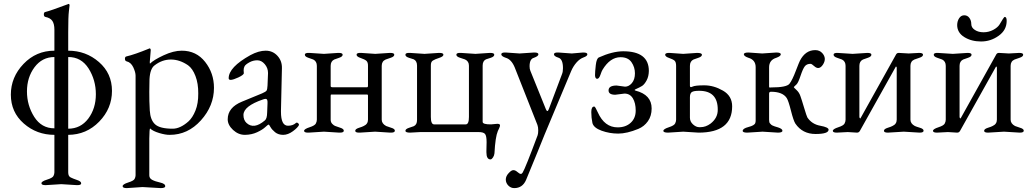

<svg xmlns="http://www.w3.org/2000/svg" viewBox="-20 -672 5252 977"><path d="M256.8 -381.8Q194.8 -381.8 155.8 -330.1Q117.2 -278.3 117.2 -207Q117.2 -135.7 154.3 -77.1Q191.4 -19 256.8 -19ZM327.1 -17.1Q390.1 -17.1 429.2 -68.4Q467.8 -120.1 467.8 -192.4Q467.8 -264.6 430.7 -323.7Q393.1 -382.3 327.1 -381.8ZM210.9 270Q190.9 270 190.9 260.7Q190.4 251 218.8 242.2Q247.1 233.4 252 223.6Q256.8 213.9 256.8 205.1V14.2Q167 14.2 101.1 -43.5Q35.2 -101.1 35.2 -190.4Q35.2 -279.3 99.6 -346.7Q164.1 -414.1 256.8 -414.1V-521Q256.8 -549.8 246.6 -565.4Q235.8 -581.1 210.9 -585.9Q203.1 -587.9 203.1 -598.6Q203.1 -609.4 210 -610.8Q234.9 -616.7 326.2 -650.9L327.1 -651.9H328.1Q334 -651.9 334 -645Q334 -642.6 330.6 -615.2Q327.1 -587.9 327.1 -508.8V-414.1Q417 -414.1 483.4 -356.4Q549.8 -298.8 549.8 -209.5Q549.8 -120.1 484.9 -53.2Q419.9 13.7 327.1 14.2V205.1Q327.1 225.1 339.8 231Q352.5 237.3 372.6 244.1Q393.1 251 393.1 260.7Q393.1 270.5 373 270H370.1L292 265.1L213.9 270Z M858.9 -17.1Q897 -17.1 939 -54.2Q960 -73.2 974.6 -109.4Q989.3 -145.5 988.8 -196.3Q989.3 -247.1 974.6 -285.2Q960 -323.2 937 -339.8Q894 -369.1 849.6 -369.1Q805.2 -369.1 767.1 -339.8Q743.7 -323.2 740.7 -269L739.7 -205.1Q739.3 -157.2 742.2 -109.4Q745.1 -61.5 769 -39.6Q793 -17.1 858.9 -17.1ZM631.8 256.8Q660.2 248 665 238.3Q669.9 228.5 669.9 220.2V-287.1Q669.9 -304.2 658.2 -329.6Q646 -355 624 -359.9Q616.2 -361.8 615.7 -372.6Q615.7 -383.3 623 -384.8Q665 -394.5 738.8 -424.8L739.7 -425.8H740.7Q746.6 -425.8 747.1 -417L742.2 -356.9Q742.2 -349.1 743.2 -348.1Q762.2 -367.2 812.5 -390.6Q862.8 -414.1 904.8 -414.1Q979 -414.1 1023.9 -356.9Q1068.8 -299.8 1068.8 -225.1Q1068.8 -133.3 1002.4 -59.6Q936 14.2 843.8 14.2Q822.3 14.6 790 4.9Q757.8 -4.9 744.1 -18.1Q740.2 -18.1 739.7 33.2V220.2Q739.7 235.4 754.4 243.2Q769 251 794.9 256.8Q821.3 262.7 820.8 275.9Q820.8 284.7 798.8 285.2L705.1 279.8L625 285.2Q604 285.2 604 275.4Q604 265.6 631.8 256.8Z M1143.6 -273.9Q1143.6 -330.1 1254.4 -391.6Q1296.4 -414.1 1332 -414.1Q1367.7 -414.1 1391.6 -388.2Q1415.5 -362.3 1414.6 -325.2L1409.7 -108.9V-103Q1409.7 -32.2 1445.3 -32.2Q1470.2 -32.2 1485.4 -45.9Q1489.3 -49.8 1495.1 -46.4Q1501 -43 1501.5 -37.1V-36.1Q1495.6 -22.9 1470.7 -4.4Q1445.3 14.2 1420.9 14.2Q1396.5 14.2 1379.9 1Q1363.3 -12.7 1356.4 -25.4Q1349.6 -38.1 1346.7 -38.1Q1343.8 -38.1 1329.6 -24.9Q1315.4 -11.7 1288.1 1Q1260.7 13.7 1227.1 14.2Q1193.4 14.6 1166 -10.7Q1138.7 -36.1 1138.7 -64.9Q1138.7 -125 1211.4 -154.8L1313.5 -196.8Q1332.5 -205.1 1336.4 -210.9Q1340.3 -216.8 1341.3 -236.8L1343.8 -298.8V-300.8Q1343.8 -326.2 1327.1 -345.7Q1310.5 -365.2 1289.1 -365.2Q1267.6 -365.2 1248.5 -354.5Q1229.5 -343.8 1224.6 -335Q1219.7 -326.2 1219.7 -314L1220.7 -299.8Q1220.7 -291 1192.4 -277.8Q1143.6 -255.4 1143.6 -273.9ZM1218.8 -86.9Q1218.8 -61 1234.4 -46.4Q1272 -11.7 1327.6 -59.1Q1338.9 -67.9 1339.4 -99.1L1341.3 -147.9Q1342.3 -168.9 1332.5 -168.9Q1325.7 -168.9 1318.4 -166Q1218.8 -131.8 1218.8 -86.9Z M1703.6 -402.8Q1723.6 -402.8 1723.6 -393.6Q1723.6 -383.8 1705.6 -377.9Q1687.5 -372.1 1680.7 -369.1Q1662.6 -360.4 1662.6 -336.9V-233.9Q1662.6 -228 1672.4 -228H1847.7Q1852.5 -228 1852.5 -235.8V-336.9Q1853 -355 1844.2 -362.8Q1835.4 -370.1 1814.9 -377Q1794.4 -383.8 1794.4 -393.6Q1794.4 -403.3 1814.5 -402.8H1817.4L1889.6 -397.9L1963.4 -402.8H1966.3Q1986.3 -402.8 1986.3 -393.6Q1986.3 -383.8 1967.8 -377.9Q1949.2 -372.1 1942.4 -369.1Q1922.4 -360.4 1922.4 -336.9V-63Q1922.4 -43 1944.8 -30.8Q1951.2 -27.8 1970.2 -22Q1989.3 -16.6 1989.3 -6.8Q1989.3 2.9 1969.2 2.9H1966.3L1888.7 -2L1810.5 2.9H1807.6Q1787.6 2.9 1787.6 -6.3Q1787.6 -15.6 1806.2 -21.5Q1824.7 -27.3 1830.6 -30.8Q1852.5 -40.5 1852.5 -63V-186Q1852.5 -190.9 1848.6 -190.9H1665.5Q1662.6 -190.9 1662.6 -184.1V-63Q1662.6 -49.8 1670.9 -41.5Q1679.2 -33.2 1685.1 -31.2Q1690.9 -29.3 1710 -22.5Q1729.5 -16.6 1729.5 -6.8Q1729.5 2.9 1709.5 2.9H1706.5L1628.4 -2L1550.3 2.9H1547.4Q1527.3 2.9 1527.3 -6.3Q1527.8 -15.6 1555.2 -24.4Q1582.5 -33.2 1587.4 -43.9Q1592.3 -53.7 1592.3 -63V-336.9Q1592.3 -359.9 1574.2 -369.1Q1567.4 -372.1 1549.3 -377.9Q1531.2 -383.8 1531.2 -393.6Q1531.2 -403.3 1551.3 -402.8H1554.2L1628.4 -397.9L1700.7 -402.8Z M2475.1 -402.8Q2495.1 -402.8 2495.1 -393.6Q2495.1 -383.8 2477.1 -377.9Q2459 -372.1 2453.1 -370.1Q2436 -362.3 2436 -337.9V-51.8Q2436 -38.6 2479 -39.1L2510.3 -42Q2524.4 -42 2524.4 -34.2Q2524.9 -30.3 2520 -19.5Q2515.1 -9.8 2513.2 -4.9Q2500.5 24.9 2496.1 107.9Q2495.1 119.1 2488.8 128.9Q2482.4 138.7 2476.1 139.2Q2455.1 139.2 2455.1 103V96.2Q2456.1 83 2456.1 51.3Q2456.1 19.5 2448.2 9.8Q2440.4 0 2415 0H2119.1L2066.4 2.9Q2043.5 2.9 2043 -6.3Q2043 -15.6 2061 -21.5Q2079.1 -27.3 2085.4 -29.8Q2102.5 -37.6 2102.1 -62V-337.9Q2102.1 -361.8 2085.4 -370.1Q2079.6 -372.1 2061 -377.9Q2042.5 -383.8 2043 -393.6Q2043 -403.3 2063 -402.8H2066.4L2140.1 -397.9L2213.4 -402.8H2216.3Q2236.3 -402.8 2236.3 -393.6Q2236.3 -384.3 2214.8 -377.4Q2193.4 -370.6 2182.6 -363.8Q2171.9 -357.4 2172.4 -337.9V-77.1Q2172.4 -39.1 2189 -39.1H2350.1Q2366.2 -39.1 2366.2 -77.1V-337.9Q2366.2 -360.4 2346.2 -369.6Q2340.3 -372.1 2321.3 -377.9Q2302.2 -383.8 2302.2 -393.6Q2302.2 -403.3 2322.3 -402.8H2325.2L2399.4 -397.9L2472.2 -402.8Z M2948.7 -404.8Q2968.8 -404.8 2968.8 -395.5Q2968.8 -386.7 2949.7 -379.9Q2930.2 -373 2913.6 -354Q2897 -335 2886.7 -311L2751 13.2Q2750 15.1 2713.9 105Q2677.7 194.8 2656.7 244.1Q2638.7 285.2 2596.7 285.2Q2579.6 285.2 2566.9 272.5Q2554.2 259.8 2553.7 242.2Q2553.7 224.6 2567.9 209.5Q2582 193.8 2591.8 193.8Q2601.6 193.4 2612.8 203.1Q2624 212.9 2629.9 212.9Q2635.7 212.9 2639.6 206.1Q2652.8 185.1 2715.8 16.1Q2718.8 7.3 2718.8 -8.8Q2718.8 -24.9 2714.8 -36.1L2599.1 -329.1Q2582 -370.1 2553.7 -377.9Q2530.8 -385.7 2530.8 -395.5Q2530.8 -405.3 2550.8 -404.8H2553.7L2624 -399.9L2696.8 -404.8H2699.7Q2719.7 -404.8 2719.7 -395.5Q2719.7 -386.2 2696.8 -377.9Q2674.8 -372.1 2674.8 -335Q2674.8 -320.8 2678.7 -312L2757.8 -116.2Q2765.6 -97.2 2772.9 -117.2L2839.8 -294.9Q2844.7 -306.2 2844.7 -325.2Q2844.7 -371.1 2821.8 -378.4Q2798.8 -385.7 2798.8 -395.5Q2798.8 -405.3 2818.8 -404.8H2821.8L2889.6 -399.9L2945.8 -404.8Z M3137.7 -380.9Q3084.5 -380.9 3045.9 -316.9Q3042 -311 3035.2 -291Q3028.3 -271 3018.6 -271Q3008.8 -271 3007.8 -288.6Q3007.8 -306.6 3011.7 -340.8Q3015.6 -375 3027.8 -379.9Q3095.7 -410.6 3150.9 -411.1Q3281.7 -411.1 3281.7 -311Q3281.2 -283.2 3270.5 -263.2Q3259.8 -243.2 3247.6 -234.9Q3234.9 -227.1 3213.9 -217.8Q3205.1 -213.9 3213.9 -210.9Q3295.9 -189.9 3295.9 -120.1Q3295.9 -82 3276.9 -55.2Q3257.8 -28.3 3228 -16.1Q3169.9 7.8 3126 7.8Q3082 7.8 3041.5 -6.8Q3001 -21.5 2994.6 -45.9Q2988.8 -73.2 2988.8 -101.6Q2988.8 -129.9 3003.9 -129.9Q3008.8 -129.9 3022 -100.1Q3056.2 -23.9 3123 -23.9Q3164.1 -23.9 3189.5 -47.4Q3214.8 -70.8 3214.8 -109.4Q3214.8 -147.9 3200.2 -171.9Q3185.5 -195.8 3157.7 -195.8L3110.8 -189.9Q3076.7 -189.9 3076.7 -211.9Q3076.7 -236.8 3117.7 -236.8L3160.6 -231Q3179.7 -231 3195.3 -249Q3210.9 -267.6 3210.9 -298.8Q3210.9 -330.1 3193.4 -355.5Q3175.8 -380.9 3137.7 -380.9Z M3490.7 -336.9V-235.8Q3490.7 -224.6 3503.4 -231Q3516.1 -237.8 3564 -237.8Q3611.8 -237.8 3658.7 -210.9Q3705.6 -184.1 3705.6 -130.9Q3705.6 2.9 3534.7 2.9L3456.5 -2L3379.4 2.9Q3355.5 2.9 3355.5 -6.3Q3356 -15.6 3383.3 -24.4Q3410.6 -33.2 3415.5 -43.9Q3420.4 -53.7 3420.4 -63V-336.9Q3420.4 -356 3412.6 -363.3Q3404.8 -370.1 3384.8 -377Q3364.7 -383.8 3364.7 -393.6Q3364.7 -403.3 3386.7 -402.8L3456.5 -397.9L3527.3 -402.8Q3551.3 -402.8 3551.8 -393.6Q3551.8 -383.8 3533.7 -377.9Q3515.6 -372.1 3508.8 -369.1Q3490.7 -360.4 3490.7 -336.9ZM3537.6 -210Q3510.3 -210 3500.5 -203.6Q3490.7 -197.3 3490.7 -176.8V-73.2Q3490.7 -53.2 3506.3 -39.1Q3522 -24.9 3537.6 -24.9H3544.4Q3571.3 -24.9 3595.7 -43Q3632.8 -71.8 3632.3 -113.8Q3632.8 -210 3537.6 -210Z M3759.3 -5.9Q3758.8 -18.1 3789.1 -25.9Q3819.3 -33.7 3823.2 -45.9Q3825.2 -50.8 3825.2 -59.1V-330.1Q3825.2 -367.2 3788.6 -377.9Q3765.6 -385.7 3765.1 -395.5Q3765.1 -404.8 3788.6 -404.8L3858.4 -399.9L3930.2 -404.8Q3953.1 -404.8 3953.1 -395.5Q3953.1 -386.2 3930.2 -377.9Q3893.1 -366.7 3893.6 -328.1V-231Q3893.6 -226.1 3898.4 -226.6Q3903.3 -227.1 3904.3 -227.1Q3982.4 -227.1 3997.1 -245.6Q4011.7 -264.2 4029.3 -311Q4047.4 -357.9 4050.3 -362.8Q4078.1 -417 4128.4 -417Q4150.4 -417 4164.1 -401.9Q4188 -375.5 4168 -343.8Q4147.9 -312.5 4122.6 -335.9Q4110.4 -347.2 4104.5 -347.2Q4085 -347.2 4075.2 -334.5Q4065.4 -321.8 4053.7 -286.6Q4042 -251.5 4033.7 -243.2Q4025.4 -235.4 4022.5 -232.4Q4019.5 -229.5 4019.5 -228Q4019.5 -226.6 4033.2 -213.9Q4046.9 -201.2 4052.7 -183.6Q4059.1 -166 4071.8 -123.5Q4084.5 -81.1 4088.4 -74.2Q4111.3 -40 4153.8 -32.2Q4196.3 -24.4 4196.3 -12.2Q4196.3 9.8 4129.9 9.8Q4063.5 9.8 4027.3 -43Q4017.6 -58.1 4004.9 -108.4Q3992.2 -158.7 3983.4 -172.9Q3962.4 -205.1 3903.3 -205.1Q3893.6 -205.1 3893.6 -195.8V-62Q3893.6 -48.8 3897.9 -44.4Q3902.3 -40 3904.8 -37.1Q3907.2 -34.2 3922.4 -28.8Q3937 -23.9 3938.5 -23.9Q3961.4 -16.6 3961.4 -6.8Q3961.4 2.9 3938.5 2.9L3860.4 -2L3782.2 2.9Q3759.3 2.9 3759.3 -5.9Z M4521 -30.8Q4543 -40.5 4543 -63V-329.1Q4541 -333 4539.1 -334L4356 -6.8Q4351.1 2.9 4340.8 2.9L4293.9 0L4237.8 2.9Q4217.8 2.9 4217.8 -6.3Q4218.3 -15.6 4245.6 -24.4Q4272.9 -33.2 4277.8 -43.9Q4282.7 -53.7 4282.7 -63V-336.9Q4282.7 -359.9 4264.6 -369.1Q4257.8 -372.1 4239.7 -377.9Q4221.7 -383.8 4221.7 -393.6Q4221.7 -403.3 4241.7 -402.8L4318.8 -397.9L4394 -402.8Q4414.1 -402.8 4414.1 -393.6Q4414.1 -383.8 4396 -377.9Q4377.9 -372.1 4371.1 -369.1Q4353 -360.4 4353 -336.9V-75.2Q4355 -70.3 4357.9 -68.8L4538.1 -392.1Q4543 -403.3 4553.7 -402.8L4604 -399.9L4656.7 -402.8Q4676.8 -402.8 4676.8 -393.6Q4676.8 -383.8 4658.2 -377.9Q4639.6 -372.1 4632.8 -369.1Q4612.8 -360.4 4612.8 -336.9V-63Q4612.8 -43 4635.3 -30.8Q4641.6 -27.8 4660.6 -22Q4679.7 -16.6 4679.7 -6.8Q4679.7 2.9 4659.7 2.9L4579.1 -2L4498 2.9Q4478 2.9 4478 -6.3Q4478 -15.6 4496.6 -21.5Q4515.1 -27.3 4521 -30.8Z M5092.8 -585.9Q5102.5 -585.9 5102.5 -565.9Q5102.5 -519 5062 -490.2Q5021.5 -460.9 4972.2 -460.9Q4922.9 -460.9 4886.7 -483.4Q4850.6 -505.9 4850.6 -544.9Q4851.1 -564.9 4860.8 -579.6Q4870.6 -594.2 4886.7 -594.2Q4902.8 -594.2 4912.6 -581.1Q4922.4 -567.9 4922.4 -549.8Q4922.4 -531.2 4940.9 -519.5Q4958.5 -507.8 4984.9 -507.8Q5011.2 -507.8 5034.2 -520Q5056.6 -532.2 5065.9 -546.9Q5075.2 -561.5 5082.5 -574.2Q5089.8 -585.9 5092.8 -585.9ZM5030.8 -30.8Q5052.7 -40.5 5052.7 -63V-329.1Q5050.8 -333 5048.8 -334L4865.7 -6.8Q4860.8 2.9 4850.6 2.9L4803.7 0L4747.6 2.9Q4727.5 2.9 4727.5 -6.3Q4728 -15.6 4755.4 -24.4Q4782.7 -33.2 4787.6 -43.9Q4792.5 -53.7 4792.5 -63V-336.9Q4792.5 -359.9 4774.4 -369.1Q4767.6 -372.1 4749.5 -377.9Q4731.4 -383.8 4731.4 -393.6Q4731.4 -403.3 4751.5 -402.8L4828.6 -397.9L4903.8 -402.8Q4923.8 -402.8 4923.8 -393.6Q4923.8 -383.8 4905.8 -377.9Q4887.7 -372.1 4880.9 -369.1Q4862.8 -360.4 4862.8 -336.9V-75.2Q4864.7 -70.3 4867.7 -68.8L5047.9 -392.1Q5052.7 -403.3 5063.5 -402.8L5113.8 -399.9L5166.5 -402.8Q5186.5 -402.8 5186.5 -393.6Q5186.5 -383.8 5168 -377.9Q5149.4 -372.1 5142.6 -369.1Q5122.6 -360.4 5122.6 -336.9V-63Q5122.6 -43 5145 -30.8Q5151.4 -27.8 5170.4 -22Q5189.5 -16.6 5189.5 -6.8Q5189.5 2.9 5169.4 2.9L5088.9 -2L5007.8 2.9Q4987.8 2.9 4987.8 -6.3Q4987.8 -15.6 5006.3 -21.5Q5024.9 -27.3 5030.8 -30.8Z"/></svg>

Font: EBGaramond
Style: Regular
Weight: 400
Version: Version 000.012g